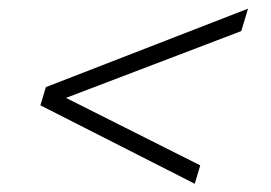

<svg xmlns="http://www.w3.org/2000/svg" viewBox="-20 -484 640 454"><path d="M453.5 -93 440.5 -49.5 75.5 -235 88.5 -278 566.5 -463.5 550.5 -410.5 136 -252.5Z"/></svg>

Font: Newsreader 6pt Light
Style: Italic
Weight: 300
Italic angle: -17°
Designer: Hugues Gentile
Foundry: Production Type
Version: Version 1.003; ttfautohint (v1.8.3)